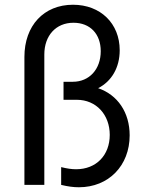

<svg xmlns="http://www.w3.org/2000/svg" viewBox="-20 -780 620 810"><path d="M83 0H167V-550C167 -630 216 -684 290 -684C360 -684 405 -637 405 -564C405 -488 357 -435 287 -435H248V-359H304C386 -359 443 -296 443 -211C443 -125 386 -66 301 -66C282 -66 262 -69 238 -75V0C267 7 290 10 313 10C438 10 527 -81 527 -209C527 -306 476 -380 394 -408C451 -437 485 -495 485 -568C485 -681 404 -760 288 -760C165 -760 83 -672 83 -540Z"/></svg>

Font: CommitMono-dimboump
Style: Regular
Weight: 400
Monospace: yes
Designer: Eigil Nikolajsen
Foundry: Eigil Nikolajsen
Version: Version 1.143